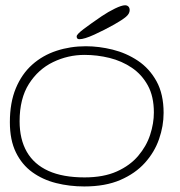

<svg xmlns="http://www.w3.org/2000/svg" viewBox="-20 -666 666 710"><path d="M291.5 23.5Q237 23.5 187.5 11Q138 -1.5 99.5 -29.2Q61 -57 38.8 -102.5Q16.5 -148 16.5 -214Q16.5 -286.5 38.5 -339.5Q60.5 -392.5 99.2 -427Q138 -461.5 189 -478.2Q240 -495 297.5 -495Q346 -495 396.5 -482.5Q447 -470 489.8 -441.5Q532.5 -413 558.8 -365.5Q585 -318 585 -248.5Q585 -200 568.2 -151.8Q551.5 -103.5 516 -64Q480.5 -24.5 425 -0.5Q369.5 23.5 291.5 23.5ZM292.5 -10Q363 -10 412 -32Q461 -54 491.2 -89.8Q521.5 -125.5 535.2 -167.5Q549 -209.5 549 -250Q549 -309 526.8 -349.8Q504.5 -390.5 467.5 -415.5Q430.5 -440.5 385 -451.8Q339.5 -463 292.5 -463Q231.5 -463 176.5 -436.5Q121.5 -410 87 -355.8Q52.5 -301.5 52.5 -217.5Q52.5 -151 79.2 -104.5Q106 -58 159.2 -34Q212.5 -10 292.5 -10ZM273.5 -521Q268.5 -521 266 -523.5Q263.5 -526 263.5 -531.5Q263.5 -539 289.2 -558.5Q315 -578 356 -606Q380.5 -622.5 405.2 -634.5Q430 -646.5 442.5 -646.5Q450 -646.5 454.8 -641.8Q459.5 -637 459.5 -628.5Q459.5 -615.5 446 -604Q432.5 -592.5 402.5 -575.5Q366 -555 328.8 -538Q291.5 -521 273.5 -521Z"/></svg>

Font: Gluten Thin Thin
Style: Regular
Weight: 250
Version: Version 1.300